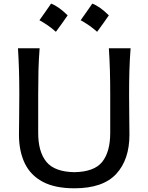

<svg xmlns="http://www.w3.org/2000/svg" viewBox="-20 -1021 814 1053"><path d="M388.2 11.7Q281.2 11.7 214.1 -24.2Q147 -60.1 115.5 -126.2Q84 -192.4 84 -282.2Q84 -314.9 85 -376.7Q85.9 -438.5 85.9 -503.9Q85.9 -575.2 84.2 -634Q82.5 -692.9 78.6 -756.3H197.3Q192.4 -692.9 190.9 -634Q189.5 -575.2 189.5 -503.9V-291.5Q189.5 -188.5 234.4 -133.5Q279.3 -78.6 387.7 -76.7Q497.1 -78.6 540.8 -133.5Q584.5 -188.5 584.5 -292.5V-503.9Q584.5 -575.2 582.8 -634Q581.1 -692.9 577.1 -756.3H696.3Q691.4 -692.9 689.7 -634Q688 -575.2 688 -503.9Q688 -438.5 689 -376.2Q689.9 -314 689.9 -282.2Q689.9 -145.5 617.2 -66.9Q544.4 11.7 388.2 11.7ZM486.3 -1001.3Q528.2 -985.2 577 -936.8Q561.5 -914.3 545.6 -892Q529.8 -869.7 512.6 -846.6Q471.8 -883.1 422.4 -910Q439 -933.6 454.6 -955.6Q470.2 -977.6 486.3 -1001.3ZM260.2 -1001.3Q302.1 -985.2 351 -936.8Q335.4 -914.3 319.6 -892Q303.7 -869.7 286.5 -846.6Q245.7 -883.1 196.3 -910Q212.9 -933.6 228.5 -955.6Q244.1 -977.6 260.2 -1001.3Z"/></svg>

Font: Pinar Medium
Style: Regular
Weight: 500
Designer: Amin Abedi
Version: Version 3.000